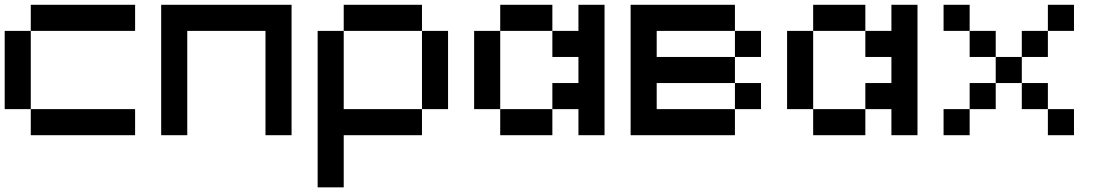

<svg xmlns="http://www.w3.org/2000/svg" viewBox="-20 -576 4707 818"><path d="M111.1 -111.1H0V-444.4H111.1ZM555.6 -444.4H111.1V-555.6H555.6ZM555.6 0H111.1V-111.1H555.6Z M777.8 -444.4V0H666.7V-555.6H1222.2V0H1111.1V-444.4Z M1777.8 -444.4H1444.4V-555.6H1777.8ZM1444.4 0V222.2H1333.3V-444.4H1444.4V-111.1H1777.8V0ZM1888.9 -111.1H1777.8V-444.4H1888.9Z M2111.1 -111.1H2000V-444.4H2111.1ZM2444.4 -333.3H2333.3V-444.4H2444.4V-555.6H2555.6V0H2444.4V-111.1H2333.3V-222.2H2444.4ZM2333.3 0H2111.1V-111.1H2333.3ZM2333.3 -444.4H2111.1V-555.6H2333.3Z M3222.2 -111.1H3111.1V-222.2H3222.2ZM3111.1 -555.6V-444.4H2777.8V-333.3H3111.1V-222.2H2777.8V-111.1H3111.1V0H2666.7V-555.6ZM3222.2 -333.3H3111.1V-444.4H3222.2Z M3444.4 -111.1H3333.3V-444.4H3444.4ZM3777.8 -333.3H3666.7V-444.4H3777.8V-555.6H3888.9V0H3777.8V-111.1H3666.7V-222.2H3777.8ZM3666.7 0H3444.4V-111.1H3666.7ZM3666.7 -444.4H3444.4V-555.6H3666.7Z M4111.1 0H4000V-111.1H4111.1ZM4222.2 -111.1H4111.1V-222.2H4222.2ZM4333.3 -222.2H4222.2V-333.3H4333.3ZM4111.1 -444.4H4000V-555.6H4111.1ZM4222.2 -333.3H4111.1V-444.4H4222.2ZM4444.4 -111.1H4333.3V-222.2H4444.4ZM4555.6 0H4444.4V-111.1H4555.6ZM4444.4 -333.3H4333.3V-444.4H4444.4ZM4555.6 -444.4H4444.4V-555.6H4555.6Z"/></svg>

Font: Pixeloid Mono
Style: Regular
Weight: 400
Monospace: yes
Designer: GGBotNet
Foundry: GGBotNet
Version: 0.5